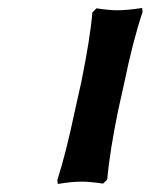

<svg xmlns="http://www.w3.org/2000/svg" viewBox="-20 -456 378 482"><path d="M168.9 -182.1 184.1 -250Q206.5 -360.4 211.9 -424.8L222.2 -435.1Q253.9 -430.2 274.9 -430.2Q299.8 -430.2 336.9 -436L337.9 -425.8Q313.5 -353 292 -248L276.9 -180.2Q255.9 -78.6 249 -4.9L238.8 4.9Q205.6 0 186 0Q159.2 0 125 5.9L124 -3.9Q145.5 -70.8 168.9 -182.1Z"/></svg>

Font: Linear Smooth
Style: Bold Italic
Weight: 700
Designer: Philipp H. Poll, Flanker
Foundry: Philipp H. Poll, reworked by Flanker
Version: Version 1.061 | FøM Fix